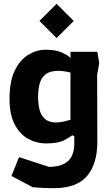

<svg xmlns="http://www.w3.org/2000/svg" viewBox="-20 -745 581 1008"><path d="M261 243Q236 243 204 241.5Q172 240 152 238L40 179L80 80L237 131Q370 131 370 10V-30L360 -35Q348 -25 316.5 -8.5Q285 8 220 8Q173 8 129 -15.5Q85 -39 57.5 -91Q30 -143 30 -226Q30 -319 58 -375.5Q86 -432 129.5 -458Q173 -484 220 -484Q272 -484 305.5 -469Q339 -454 350 -440V-473H491L501 -413L490 -353L491 -1Q491 115 437 179Q383 243 261 243ZM275 -102Q293 -102 315 -107Q337 -112 350 -116V-364Q340 -367 322 -370Q304 -373 285 -373Q242 -373 219 -354.5Q196 -336 188 -305Q180 -274 180 -237Q180 -200 187.5 -169.5Q195 -139 216 -120.5Q237 -102 275 -102ZM277 -545 187 -635 277 -725 367 -635Z"/></svg>

Font: Rowdies Light
Style: Regular
Weight: 300
Designer: Jaikishan Patel
Version: Version 1.000; ttfautohint (v1.8.3)